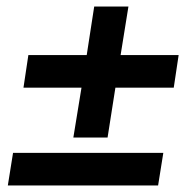

<svg xmlns="http://www.w3.org/2000/svg" viewBox="-20 -569 589 589"><path d="M205 -147 230 -300H52L67 -400H246L269 -549H374L350 -400H528L513 -300H334L310 -147ZM4 0 20 -100H481L465 0Z"/></svg>

Font: Nunito Sans 7pt SemiCondensed ExtraBold
Style: Italic
Weight: 800
Width: 4
Italic angle: -9°
Designer: Vernon Adams
Foundry: Vernon Adams
Version: Version 3.101;gftools[0.9.27]